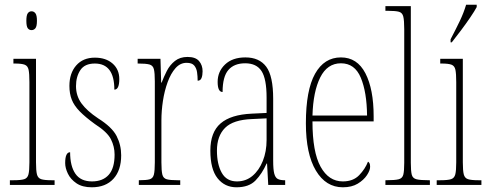

<svg xmlns="http://www.w3.org/2000/svg" viewBox="-20 -786 2073 816"><path d="M114 -658Q104 -658 98 -666Q92 -674 92 -698Q92 -721 98 -729.5Q104 -738 114 -738Q124 -738 130.5 -729.5Q137 -721 137 -698Q137 -674 130.5 -666Q124 -658 114 -658ZM22 0V-20H38Q69 -20 83 -24.5Q97 -29 101 -45Q105 -61 105 -96V-437Q105 -473 101.5 -489.5Q98 -506 85 -511Q72 -516 43 -516H37V-536H133V-96Q133 -61 137 -45Q141 -29 155 -24.5Q169 -20 199 -20H212V0Z M370 10Q330 10 305 -7Q280 -24 268.5 -48Q257 -72 257 -93Q257 -139 278 -139Q278 -80 300.5 -47.5Q323 -15 371 -15Q417 -15 442 -43Q467 -71 467 -129Q467 -163 451.5 -194Q436 -225 383 -259Q343 -288 319 -312.5Q295 -337 285 -362.5Q275 -388 275 -421Q275 -475 304 -508Q333 -541 383 -541Q430 -541 458.5 -516Q487 -491 487 -450Q487 -405 466 -405Q466 -516 383 -516Q340 -516 321.5 -488Q303 -460 303 -420Q303 -379 326 -347Q349 -315 397 -283Q456 -246 475.5 -208Q495 -170 495 -126Q495 -62 462 -26Q429 10 370 10Z M570 0V-20H571Q602 -20 616 -24Q630 -28 634 -44Q638 -60 638 -96V-440Q638 -476 634 -492Q630 -508 615 -512Q600 -516 568 -516H565V-536H662L665 -435H667Q676 -459 689 -484.5Q702 -510 723.5 -527Q745 -544 777 -544Q811 -544 826 -526.5Q841 -509 841 -483Q841 -466 836.5 -454.5Q832 -443 820 -443Q820 -462 817.5 -479Q815 -496 805.5 -507.5Q796 -519 773 -519Q746 -519 726 -496.5Q706 -474 692.5 -437Q679 -400 672.5 -357.5Q666 -315 666 -274V-96Q666 -60 670 -44Q674 -28 689 -24Q704 -20 735 -20H746V0Z M985 10Q935 10 904.5 -28.5Q874 -67 874 -146Q874 -224 917.5 -261.5Q961 -299 1050 -303L1113 -306V-371Q1113 -451 1091.5 -484Q1070 -517 1022 -517Q975 -517 950.5 -488.5Q926 -460 926 -395Q905 -395 905 -438Q905 -482 936.5 -512Q968 -542 1023 -542Q1082 -542 1111.5 -502.5Q1141 -463 1141 -366V-103Q1141 -66 1145.5 -48.5Q1150 -31 1160.5 -25.5Q1171 -20 1190 -20H1192V0H1120L1115 -91H1113Q1094 -48 1066 -19Q1038 10 985 10ZM987 -15Q1025 -15 1053 -38.5Q1081 -62 1097 -102Q1113 -142 1113 -191V-283L1051 -280Q971 -277 936.5 -242.5Q902 -208 902 -146Q902 -88 922.5 -51.5Q943 -15 987 -15Z M1437 10Q1365 10 1322.5 -61Q1280 -132 1280 -262Q1280 -403 1319 -472.5Q1358 -542 1429 -542Q1498 -542 1533 -474.5Q1568 -407 1568 -291V-270H1308Q1308 -140 1342.5 -77.5Q1377 -15 1437 -15Q1481 -15 1506.5 -41.5Q1532 -68 1544 -99Q1548 -97 1550.5 -92Q1553 -87 1553 -77Q1553 -62 1539.5 -41.5Q1526 -21 1500.5 -5.5Q1475 10 1437 10ZM1540 -295Q1539 -394 1513.5 -455.5Q1488 -517 1429 -517Q1371 -517 1341 -457Q1311 -397 1308 -295Z M1618 0V-20H1621Q1658 -20 1674 -24Q1690 -28 1694 -43.5Q1698 -59 1698 -94V-662Q1698 -699 1694 -715.5Q1690 -732 1675.5 -736Q1661 -740 1631 -740H1618V-760H1726V-94Q1726 -59 1730 -43.5Q1734 -28 1750.5 -24Q1767 -20 1803 -20H1807V0Z M1836 0V-20H1852Q1883 -20 1897 -24.5Q1911 -29 1915 -45Q1919 -61 1919 -96V-437Q1919 -473 1915.5 -489.5Q1912 -506 1899 -511Q1886 -516 1857 -516H1851V-536H1947V-96Q1947 -61 1951 -45Q1955 -29 1969 -24.5Q1983 -20 2013 -20H2026V0ZM1895 -619Q1918 -663 1934.5 -697.5Q1951 -732 1961 -766H2006V-756Q1997 -739 1979 -712.5Q1961 -686 1940 -658Q1919 -630 1900 -606H1895Z"/></svg>

Font: Noto Serif Myanmar ExtraCondensed Thin
Style: Regular
Weight: 100
Width: 2
Designer: Ben Mitchell and the Monotype Design Team
Foundry: Monotype Imaging Inc.
Version: Version 2.106; ttfautohint (v1.8.4.7-5d5b)